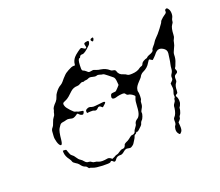

<svg xmlns="http://www.w3.org/2000/svg" viewBox="-84 -563 787 687"><g transform="rotate(-20 309.0 -219.0)"><path d="M218 -205Q225 -209 234 -205Q240 -203 247.5 -204Q255 -205 263 -205.5Q271 -206 276.5 -207Q282 -208 285 -206Q288 -204 280 -197L272 -190L268 -193Q260 -201 253.5 -193.5Q247 -186 240 -189Q235 -192 223 -191L212 -190L211 -195Q210 -202 218 -205ZM317 -436Q323 -439 324 -436Q325 -434 323.5 -430Q322 -426 320 -424.5Q318 -423 315 -426.5Q312 -430 313 -432.5Q314 -435 317 -436ZM604 -444Q609 -447 614 -438Q618 -432 618 -421.5Q618 -411 614 -405Q611 -399 611 -394Q611 -389 606 -383Q599 -374 598 -347Q598 -339 594.5 -333.5Q591 -328 590 -320Q589 -312 582.5 -299.5Q576 -287 576 -280Q576 -263 570 -250Q567 -242 566 -239.5Q565 -237 563 -234.5Q561 -232 563 -228Q569 -217 558 -212Q550 -209 551 -195Q552 -187 548 -183Q541 -174 541 -156Q541 -147 538 -145.5Q535 -144 532.5 -141.5Q530 -139 533 -135Q536 -131 537 -121.5Q538 -112 535 -106Q533 -100 530.5 -97Q528 -94 529 -92Q529 -90 528 -85.5Q527 -81 525 -76Q523 -71 521 -69Q518 -66 518 -61.5Q518 -57 513 -52L508 -47L509 -32Q510 -18 505.5 -12Q501 -6 498.5 -6Q496 -6 492 -12.5Q488 -19 489 -28Q490 -37 493.5 -41Q497 -45 496.5 -55.5Q496 -66 500 -69Q509 -78 512 -100Q512 -110 517 -116Q522 -122 522 -127Q522 -132 524.5 -134Q527 -136 526 -142Q525 -148 528.5 -156.5Q532 -165 530 -176L529 -187L535 -193Q541 -198 540 -205Q539 -212 544 -219Q549 -226 549.5 -235.5Q550 -245 552 -253Q554 -261 555.5 -273Q557 -285 558 -291Q560 -305 546 -313Q532 -321 522 -313Q516 -308 514.5 -305.5Q513 -303 505.5 -295.5Q498 -288 497 -288Q496 -288 492 -291Q488 -294 486 -294Q484 -294 478 -284Q469 -268 451 -260Q446 -258 441.5 -253Q437 -248 437 -246Q437 -245 425 -232.5Q413 -220 410.5 -211.5Q408 -203 409.5 -199.5Q411 -196 411 -183Q411 -170 408.5 -167Q406 -164 406 -155Q406 -146 400.5 -137.5Q395 -129 396 -124.5Q397 -120 393.5 -110.5Q390 -101 386 -98Q382 -94 381 -89Q380 -84 375.5 -80Q371 -76 365.5 -70.5Q360 -65 357 -66Q354 -67 353 -64Q352 -61 348 -59.5Q344 -58 343 -53.5Q342 -49 337 -41.5Q332 -34 331 -32Q330 -29 324 -24.5Q318 -20 315 -20Q311 -20 304 -21.5Q297 -23 288.5 -15.5Q280 -8 274 -8Q259 -9 253 1Q246 12 239 3Q234 -2 230 4Q226 7 200 6Q174 5 164.5 1Q155 -3 153 -2Q151 -1 148 -6Q145 -11 141 -12Q132 -14 123 -27Q120 -31 111.5 -36Q103 -41 102 -45.5Q101 -50 96 -57Q85 -71 84 -86V-93H90Q97 -93 97.5 -90Q98 -87 99.5 -84Q101 -81 103 -75Q105 -69 110 -66Q115 -63 120.5 -54Q126 -45 132 -41.5Q138 -38 143.5 -31Q149 -24 156 -24Q163 -24 167.5 -20Q172 -16 178 -16Q184 -16 192 -12Q203 -8 224 -12Q230 -13 236 -9L241 -5L250 -9Q258 -14 261.5 -14Q265 -14 273 -20Q281 -26 287 -26Q293 -26 296 -30Q299 -34 299 -36Q299 -41 314 -47Q321 -51 326.5 -56Q332 -61 337 -61Q341 -61 345 -64Q349 -67 349 -70Q349 -73 355.5 -81.5Q362 -90 362 -92.5Q362 -95 363.5 -98.5Q365 -102 368 -105Q371 -108 373 -109Q378 -111 382.5 -120.5Q387 -130 388 -151Q389 -172 392 -179Q395 -186 395 -188Q395 -189 391 -192.5Q387 -196 382 -198.5Q377 -201 375 -201Q368 -201 364 -208Q362 -212 352.5 -211.5Q343 -211 335 -209Q318 -203 314 -209Q312 -211 313 -216Q314 -221 316 -224Q319 -227 327 -227Q331 -227 333 -227.5Q335 -228 337 -230Q339 -232 344 -237L352 -246L351 -258Q350 -274 344 -278Q341 -280 328.5 -290.5Q316 -301 312 -301Q308 -301 301.5 -303.5Q295 -306 289.5 -304Q284 -302 274 -305Q264 -308 258.5 -305Q253 -302 247.5 -302Q242 -302 241 -300.5Q240 -299 235 -300Q230 -301 224 -297Q218 -293 212 -293Q197 -293 186 -283Q168 -265 158 -260Q151 -257 147 -255Q140 -252 145 -240Q147 -234 158.5 -221.5Q170 -209 174 -209Q177 -209 180 -207Q183 -205 192.5 -204Q202 -203 202 -201Q203 -200 200.5 -195Q198 -190 196 -190Q188 -190 182 -197Q179 -201 176 -199Q164 -190 157 -190Q154 -190 146.5 -192Q139 -194 133 -192Q127 -190 119 -189Q111 -188 107.5 -182.5Q104 -177 101 -173Q95 -164 92 -131Q91 -122 89 -117.5Q87 -113 84 -114Q78 -117 74 -130.5Q70 -144 71 -154Q72 -161 72 -168Q72 -178 79 -185Q82 -188 86 -200Q90 -212 94.5 -217Q99 -222 100 -228Q101 -234 102.5 -237Q104 -240 104 -242Q104 -250 120 -266Q126 -273 128.5 -281.5Q131 -290 135 -295Q146 -311 158 -317Q163 -320 168 -326Q174 -334 186 -346Q188 -349 202 -357Q216 -365 223 -365Q227 -365 228 -365Q229 -365 229.5 -366Q230 -367 230 -369Q231 -382 240 -393Q245 -399 256.5 -407.5Q268 -416 270.5 -416Q273 -416 277 -413Q286 -406 289 -411Q290 -413 288 -419Q286 -425 288 -428Q290 -430 296.5 -431Q303 -432 304 -431Q306 -429 304.5 -423.5Q303 -418 299 -415Q277 -393 268 -393.5Q259 -394 257 -387Q256 -384 254 -384Q247 -384 246 -359Q245 -343 247.5 -340Q250 -337 252 -337Q254 -337 261 -331Q266 -326 268.5 -325.5Q271 -325 282 -327Q286 -328 293.5 -324.5Q301 -321 311 -320Q330 -317 342 -306Q346 -302 352.5 -301.5Q359 -301 361 -296Q365 -280 381 -276Q390 -273 394 -269.5Q398 -266 412 -267Q432 -268 443 -277Q447 -280 451.5 -281Q456 -282 458 -287.5Q460 -293 467.5 -297Q475 -301 477.5 -301Q480 -301 482.5 -304Q485 -307 491 -309Q509 -315 509 -322Q509 -326 516 -333.5Q523 -341 525.5 -346Q528 -351 537 -360Q544 -366 558.5 -385Q573 -404 573 -407Q573 -408 576 -411.5Q579 -415 584 -419Q589 -423 592 -425Q601 -430 600 -436Q599 -442 604 -444Z"/></g></svg>

Font: TT2020 Style D
Style: Italic
Weight: 400
Italic angle: -15°
Version: Version 0.2.000